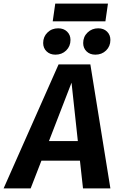

<svg xmlns="http://www.w3.org/2000/svg" viewBox="-67 -1051 664 1071"><path d="M535.2 -1030.8 521 -932.1H227.1L241.2 -1030.8ZM242.2 -746.1Q211.9 -746.1 192.9 -764.4Q173.8 -782.7 173.8 -811Q173.8 -846.2 197.8 -869.6Q221.7 -893.1 257.8 -893.1Q288.1 -893.1 307.1 -874.8Q326.2 -856.4 326.2 -828.1Q326.2 -793 302.2 -769.5Q278.3 -746.1 242.2 -746.1ZM481 -893.1Q511.2 -893.1 530 -874.8Q548.8 -856.4 548.8 -828.1Q548.8 -793 524.9 -769.5Q501 -746.1 464.8 -746.1Q434.6 -746.1 415.8 -764.4Q397 -782.7 397 -811Q397 -846.2 421.4 -869.6Q445.8 -893.1 481 -893.1ZM259.8 -691.9H437L548.8 0H396L378.9 -154.8H164.1L104 0H-46.9ZM206.1 -264.2H367.2L332 -589.8Z"/></svg>

Font: FiraGO SemiBold
Style: Italic
Weight: 600
Italic angle: -8°
Designer: bBox Type GmbH
Foundry: bBox Type GmbH
Version: Version 1.001;PS 001.001;hotconv 1.0.88;makeotf.lib2.5.64775